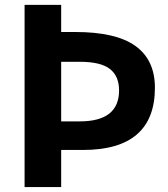

<svg xmlns="http://www.w3.org/2000/svg" viewBox="-20 -752 679 774"><path d="M226.6 -262.7H301.8Q460 -262.7 460 -387.7Q460 -445.3 422.9 -474.1Q385.7 -502.9 301.8 -502.9H226.6ZM226.6 -147.5V2H79.1V-732.4H226.6V-623H283.2Q448.2 -623 526.4 -566.4Q604.5 -509.8 604.5 -398.4Q604.5 -147.5 314.5 -147.5Z"/></svg>

Font: Nasu
Style: Bold
Weight: 700
Designer: Ryoko NISHIZUKA (kana &amp; ideographs); Paul D. Hunt (Latin, Greek &amp; Cyrillic); Wenlong ZHANG (bopomofo); Sandoll C
Version: Version 2014.1215